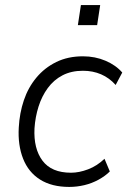

<svg xmlns="http://www.w3.org/2000/svg" viewBox="-20 -729 502 757"><path d="M253 8Q184 8 138 -21Q92 -50 71 -103.5Q50 -157 54 -226Q57 -283 74 -333.5Q91 -384 123.5 -423Q156 -462 202 -484.5Q248 -507 307 -507Q355 -507 396 -489.5Q437 -472 462 -443L436 -394Q411 -422 378.5 -436Q346 -450 307 -450Q261 -450 226.5 -432Q192 -414 168.5 -382Q145 -350 132 -309Q119 -268 116 -223Q112 -143 147.5 -95.5Q183 -48 260 -48Q292 -48 327.5 -61.5Q363 -75 392 -103L413 -53Q395 -35 368.5 -20.5Q342 -6 312.5 1Q283 8 253 8ZM287 -630 299 -709H375L363 -630Z"/></svg>

Font: Nunitoga
Style: Light Italic
Weight: 300
Italic angle: -9°
Designer: Vernon Adams
Foundry: Vernon Adams
Version: Version 1.0